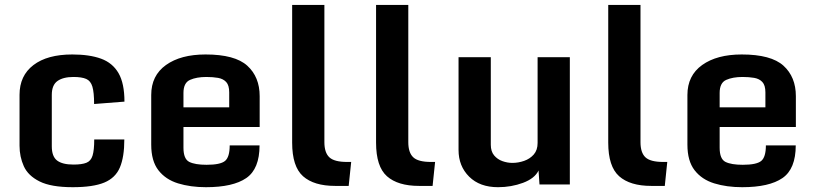

<svg xmlns="http://www.w3.org/2000/svg" viewBox="-20 -760 3352 791"><path d="M279.8 11.2Q190.4 11.2 143.1 -12.5Q95.7 -36.1 78.1 -75.2Q60.5 -114.3 60.5 -159.7V-369.6Q60.5 -448.2 117.7 -491.9Q174.8 -535.6 277.8 -535.6Q348.6 -535.6 396.2 -518.3Q443.8 -501 468.3 -458.7Q492.7 -416.5 492.7 -341.3L367.7 -331.5Q367.7 -379.4 360.6 -403.1Q353.5 -426.8 335.2 -434.8Q316.9 -442.9 282.7 -442.9Q240.2 -442.9 216.8 -426.3Q193.4 -409.7 193.4 -369.1V-157.2Q193.4 -115.2 215.3 -98.6Q237.3 -82 282.7 -82Q317.4 -82 335.9 -89.4Q354.5 -96.7 361.3 -118.9Q368.2 -141.1 368.2 -185.5H492.2Q492.2 -113.3 473.9 -70.1Q455.6 -26.9 409.4 -7.8Q363.3 11.2 279.8 11.2Z M603 -164.1V-368.7Q603 -448.7 663.8 -492.2Q724.6 -535.6 826.7 -535.6Q947.8 -535.6 998.8 -489.3Q1049.8 -442.9 1049.8 -363.8V-236.8H735.8V-151.4Q735.8 -105 759.8 -93Q783.7 -81.1 831.1 -81.1Q887.7 -81.1 907 -96.9Q926.3 -112.8 926.3 -161.1H1049.3Q1049.3 -64 994.6 -26.4Q939.9 11.2 828.6 11.2Q764.6 11.2 713.4 -4.6Q662.1 -20.5 632.6 -58.6Q603 -96.7 603 -164.1ZM924.3 -317.9V-379.4Q924.3 -408.7 911.9 -422.1Q899.4 -435.5 878.2 -439.2Q856.9 -442.9 830.1 -442.9Q790 -442.9 762.9 -430.9Q735.8 -418.9 735.8 -377V-317.9Z M1183.6 -172.4V-739.7H1316.4V-174.3Q1316.4 -131.3 1336.7 -112.1Q1356.9 -92.8 1410.2 -92.8H1426.8L1416.5 5.9H1360.8Q1273.4 5.9 1228.5 -33.9Q1183.6 -73.7 1183.6 -172.4Z M1529.3 -172.4V-739.7H1662.1V-174.3Q1662.1 -131.3 1682.4 -112.1Q1702.6 -92.8 1755.9 -92.8H1772.5L1762.2 5.9H1706.5Q1619.1 5.9 1574.2 -33.9Q1529.3 -73.7 1529.3 -172.4Z M2031.7 11.2Q1956.5 11.2 1912.8 -32.2Q1869.1 -75.7 1869.1 -142.1V-524.4H2002V-163.6Q2002 -136.2 2015.6 -119.9Q2029.3 -103.5 2049.8 -96.2Q2070.3 -88.9 2090.8 -88.9Q2115.2 -88.9 2139.2 -97.2Q2163.1 -105.5 2179 -123.5Q2194.8 -141.6 2194.8 -170.9V-524.4H2327.6V0H2202.6L2198.7 -57.6Q2183.1 -24.9 2134.8 -6.8Q2086.4 11.2 2031.7 11.2Z M2485.8 -172.4V-739.7H2618.7V-174.3Q2618.7 -131.3 2638.9 -112.1Q2659.2 -92.8 2712.4 -92.8H2729L2718.8 5.9H2663.1Q2575.7 5.9 2530.8 -33.9Q2485.8 -73.7 2485.8 -172.4Z M2812 -164.1V-368.7Q2812 -448.7 2872.8 -492.2Q2933.6 -535.6 3035.6 -535.6Q3156.7 -535.6 3207.8 -489.3Q3258.8 -442.9 3258.8 -363.8V-236.8H2944.8V-151.4Q2944.8 -105 2968.8 -93Q2992.7 -81.1 3040 -81.1Q3096.7 -81.1 3116 -96.9Q3135.3 -112.8 3135.3 -161.1H3258.3Q3258.3 -64 3203.6 -26.4Q3148.9 11.2 3037.6 11.2Q2973.6 11.2 2922.4 -4.6Q2871.1 -20.5 2841.6 -58.6Q2812 -96.7 2812 -164.1ZM3133.3 -317.9V-379.4Q3133.3 -408.7 3120.8 -422.1Q3108.4 -435.5 3087.2 -439.2Q3065.9 -442.9 3039.1 -442.9Q2999 -442.9 2971.9 -430.9Q2944.8 -418.9 2944.8 -377V-317.9Z"/></svg>

Font: Monda
Style: Bold
Weight: 700
Designer: Vernon Adams
Foundry: Vernon Adams
Version: Version 2.100; ttfautohint (v1.8.3)